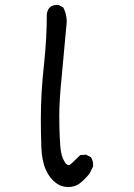

<svg xmlns="http://www.w3.org/2000/svg" viewBox="-20 -759 540 771"><path d="M255 -8Q229 -8 211 -20Q149 -61 146 -170Q144 -223 144 -281Q144 -388 157 -503Q168 -607 168 -702Q173 -739 209 -739H215L234 -729Q248 -703 248 -671L228 -454Q218 -356 218 -293Q218 -287 218.5 -251.5Q219 -216 222 -174Q225 -132 239 -110Q247 -96 256 -96Q261 -96 270 -105Q279 -114 302 -136L325 -138L345 -128Q354 -114 354 -97V-91L339 -61Q319 -37 300 -22.5Q281 -8 255 -8Z"/></svg>

Font: Xiaolai SC
Style: Regular
Weight: 400
Designer: Nozomi Seto 瀬戸のぞみ
Version: Version 3.11;December 4, 2020;FontCreator 13.0.0.2613 64-bit